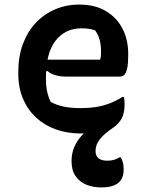

<svg xmlns="http://www.w3.org/2000/svg" viewBox="-20 -570 640 840"><path d="M293 135Q293 101 305 73Q317 45 339 21.5Q361 -2 390.5 -21Q420 -40 456 -56Q470 -63 482 -71.5Q494 -80 505 -92Q516 -104 525 -119Q525 -74 512 -51Q499 -28 476 -12Q437 14 417.5 38.5Q398 63 398 90Q398 112 411 122.5Q424 133 449 133Q465 133 478 129.5Q491 126 504 118H508Q513 127 516 135.5Q519 144 520 152.5Q521 161 521 172Q521 212 496.5 231Q472 250 423 250Q387 250 357.5 238Q328 226 310.5 200.5Q293 175 293 135ZM326 -550Q395 -550 442.5 -522Q490 -494 515.5 -445.5Q541 -397 541 -333V-329Q541 -292 536.5 -271.5Q532 -251 524 -243Q516 -235 505 -235H268Q242 -235 221 -241.5Q200 -248 187 -260L167 -250L170 -309H418Q421 -318 421.5 -328Q422 -338 422 -346Q422 -373 416 -395.5Q410 -418 396 -437Q382 -442 369.5 -444Q357 -446 335 -446Q266 -446 223.5 -392.5Q181 -339 181 -230V-223Q181 -193 186.5 -168.5Q192 -144 202 -124Q228 -110 259 -103.5Q290 -97 335 -97Q370 -97 401 -102Q432 -107 460.5 -118Q489 -129 516 -146H522Q524 -138 524.5 -130Q525 -122 525 -113Q525 -84 517.5 -65Q510 -46 496 -32Q480 -16 454.5 -5.5Q429 5 398.5 9.5Q368 14 334 14Q274 14 224 -4Q174 -22 137.5 -56Q101 -90 80.5 -138.5Q60 -187 60 -248V-255Q60 -323 80 -377Q100 -431 136 -469.5Q172 -508 221 -529Q270 -550 326 -550Z"/></svg>

Font: Recursive Monospace Casual SemiBold
Style: Regular
Weight: 600
Version: Version 1.047